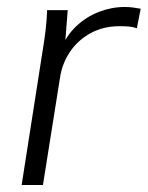

<svg xmlns="http://www.w3.org/2000/svg" viewBox="-20 -530 423 550"><path d="M42 0 102 -384Q107 -413 110.5 -442.5Q114 -472 115 -501H174L165 -386L153 -385Q169 -427 198 -454.5Q227 -482 263.5 -496Q300 -510 337 -510Q350 -510 361 -508.5Q372 -507 383 -505L372 -449Q361 -453 349 -454Q337 -455 323 -455Q276 -455 239.5 -435Q203 -415 180.5 -381.5Q158 -348 152 -308L103 0Z"/></svg>

Font: Mulish ExtraLight Light
Style: Italic
Weight: 300
Italic angle: -9°
Version: Version 3.603